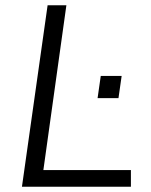

<svg xmlns="http://www.w3.org/2000/svg" viewBox="-20 -706 572 726"><path d="M63 0 160 -686H231L144 -63H475V0ZM349 -335 361 -419H440L428 -335Z"/></svg>

Font: Chivo Medium ExtraLight
Style: Italic
Weight: 250
Italic angle: -8.05°
Version: Version 2.002